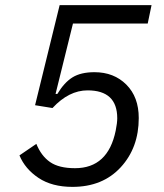

<svg xmlns="http://www.w3.org/2000/svg" viewBox="-20 -718 640 750"><path d="M572 -698 557 -626H265L197 -351H204Q231 -396 263.5 -416Q296 -436 349 -436Q425 -436 473.5 -387.5Q522 -339 522 -257Q522 -141 451.5 -64.5Q381 12 263 12Q183 12 130.5 -23Q78 -58 56 -111L122 -156Q141 -109 175.5 -85Q210 -61 273 -61Q402 -61 432 -208Q438 -238 438 -256Q438 -365 322 -365Q249 -365 185 -296L117 -307L213 -698Z"/></svg>

Font: Aneliza
Style: Italic
Weight: 400
Italic angle: -11.31°
Designer: Mike Abbink, Paul van der Laan, Pieter van Rosmalen
Foundry: Bold Monday
Version: Version 3.0